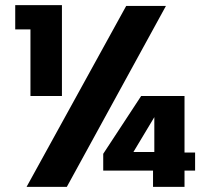

<svg xmlns="http://www.w3.org/2000/svg" viewBox="-20 -724 807 744"><path d="M469 -701 83 0H239L623 -701ZM39 -610H98V-352H220V-704H39ZM380 -63H573V0H695V-63H736V-133H695V-352H527L380 -128ZM497 -135 578 -270V-135Z"/></svg>

Font: Malmofest
Style: Bold
Weight: 700
Designer: Jonny Pinhorn (Poppins), Kolossal
Version: Version 1.004;Glyphs 3.1.2 (3151)